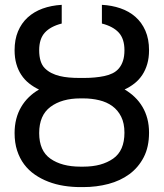

<svg xmlns="http://www.w3.org/2000/svg" viewBox="-20 -757 671 787"><path d="M39.8 -211.6Q39.8 -242.5 46.7 -269.4Q53.6 -296.2 66.8 -318.5Q79.9 -340.9 98.4 -358.8Q116.8 -376.8 139.9 -389.9Q117.5 -400.6 99.1 -415.3Q80.6 -430 67.5 -449.8Q54.3 -469.5 47.1 -494.7Q39.8 -519.9 39.8 -551.1Q39.8 -594.8 53.8 -628.4Q67.8 -661.9 93.4 -685.4Q119 -708.8 154.5 -721.8Q190 -734.7 233 -737.2V-660.5Q187.1 -648.8 163.9 -623.4Q140.6 -598 140.6 -551.1Q140.6 -526.3 146.3 -507.6Q152 -489 163.7 -477.3Q175.8 -465.2 191.1 -457.6Q206.3 -449.9 224.3 -445.5Q242.2 -441.1 262.6 -439.3Q283 -437.5 305.4 -437.5H325.3Q348 -437.5 368.6 -439.5Q389.2 -441.4 407.7 -445.3Q426.5 -449.2 441.6 -456.7Q456.7 -464.1 467.5 -476.9Q478.3 -489.7 484.2 -508Q490.1 -526.3 490.1 -551.1Q490.1 -598 466.8 -623.4Q443.5 -648.8 397.7 -660.5V-737.2Q438.2 -735.1 473.5 -723Q508.9 -710.9 535 -688Q561.1 -665.1 576 -631Q590.9 -596.9 590.9 -551.1Q590.9 -519.9 583.6 -494.7Q576.3 -469.5 563.2 -449.8Q550.1 -430 531.6 -415.3Q513.1 -400.6 490.8 -390.3Q513.8 -376.8 532.3 -359Q550.8 -341.3 563.9 -319.1Q577.1 -296.9 584 -270.4Q590.9 -244 590.9 -213.1Q590.9 -154.5 569.1 -112.4Q547.2 -70.3 510.3 -43.1Q473.4 -16 424.4 -3Q375.4 9.9 321 9.9H309.7Q275.2 9.9 241.7 4.6Q208.1 -0.7 178.1 -12.3Q148.1 -23.8 122.7 -41.4Q97.3 -58.9 78.8 -83.6Q60.4 -108.3 50.1 -140.1Q39.8 -171.9 39.8 -211.6ZM140.6 -211.6Q140.6 -138.8 186.8 -106.5Q233.3 -73.9 309.7 -73.9H321Q359.7 -73.9 390.1 -82.2Q420.5 -90.6 443.9 -106.9Q490.1 -139.2 490.1 -213.1Q490.1 -251.8 476.7 -278.6Q463.4 -305.4 440.5 -322.1Q417.6 -338.8 386.7 -346.2Q355.8 -353.7 321 -353.7H309.7Q233.3 -353.7 186.8 -318.9Q140.6 -284.4 140.6 -211.6Z"/></svg>

Font: Inter P
Style: Regular
Weight: 400
Designer: Rasmus Andersson
Foundry: rsms
Version: Version 3.018;git-588b23468